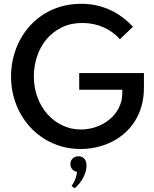

<svg xmlns="http://www.w3.org/2000/svg" viewBox="-20 -784 828 1029"><path d="M39.1 -374.1Q39.1 -425.5 50.9 -474.1Q62.7 -522.7 85.2 -566.1Q107.7 -609.5 140.5 -645.7Q173.2 -681.8 215 -708.2Q256.8 -734.5 307 -749.1Q357.3 -763.6 415 -763.6Q459.5 -763.6 498.6 -754.8Q537.7 -745.9 572.3 -729.8Q606.8 -713.6 636.8 -690.9Q666.8 -668.2 692.7 -640.5L622.3 -573.6Q605.5 -593.6 583.6 -609.5Q561.8 -625.5 536.1 -637Q510.5 -648.6 481.6 -654.8Q452.7 -660.9 421.4 -660.9Q359.1 -660.9 310.7 -637Q262.3 -613.2 229.1 -573.4Q195.9 -533.6 178.6 -481.8Q161.4 -430 161.4 -374.5Q161.4 -315.9 180.2 -264.1Q199.1 -212.3 233 -173.6Q266.8 -135 313 -112.5Q359.1 -90 413.6 -90Q455.9 -90 495.9 -104.1Q535.9 -118.2 567 -143.9Q598.2 -169.5 616.8 -205.7Q635.5 -241.8 635.5 -285.9V-303.2H404.5V-392.3H751.4V-314.1Q751.4 -258.6 737.7 -212.7Q724.1 -166.8 700.2 -130.5Q676.4 -94.1 644.1 -66.8Q611.8 -39.5 573.9 -21.4Q535.9 -3.2 494.5 5.7Q453.2 14.5 411.4 14.5Q358.2 14.5 309.8 0.7Q261.4 -13.2 220 -38.4Q178.6 -63.6 145.2 -99.1Q111.8 -134.5 88.2 -177.7Q64.5 -220.9 51.8 -270.7Q39.1 -320.5 39.1 -374.1ZM400.5 53.6Q420 53.6 431.8 66.6Q443.6 79.5 443.6 104.5Q443.6 119.5 438.9 136.1Q434.1 152.7 425.7 168.6Q417.3 184.5 405.5 199.3Q393.6 214.1 379.1 225.5L363.2 211.8Q368.6 205.9 373.4 197.3Q378.2 188.6 382.3 178.9Q386.4 169.1 389.1 158.2Q391.8 147.3 392.7 136.8Q376.8 134.1 367 123Q357.3 111.8 357.3 95.5Q357.3 77.3 369.3 65.5Q381.4 53.6 400.5 53.6Z"/></svg>

Font: Spartan MB SemBd
Style: Regular
Weight: 600
Designer: Matt Bailey, Mirko Velimirovic
Foundry: Matt Bailey
Version: Version 1.005